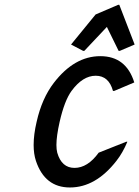

<svg xmlns="http://www.w3.org/2000/svg" viewBox="-20 -785 591 814"><path d="M520 -184.1Q500.5 -137.2 473.6 -103Q385.7 9.8 276.4 9.8Q169.9 9.8 132.3 -103Q122.6 -132.3 122.6 -170.4Q122.6 -214.8 135.3 -268.6Q157.7 -368.2 208.5 -434.1Q295.4 -546.9 405.3 -546.9Q514.6 -546.9 549.3 -435.5L463.9 -399.4H459Q441.4 -463.9 385.7 -463.9Q330.6 -463.9 283.2 -399.4Q253.4 -358.4 232.9 -268.6Q219.2 -208 219.2 -170.4Q219.2 -151.4 222.7 -137.7Q241.2 -73.2 295.9 -73.2Q351.6 -73.2 398.4 -137.7L515.1 -184.1ZM281.2 -596.2 385.3 -723.6 481 -764.6H485.8L550.8 -596.2L487.8 -569.3H482.9L433.1 -670.9L337.4 -569.3H332.5Z"/></svg>

Font: Nova Script
Style: Regular
Weight: 400
Italic angle: -13°
Version: Version 2.001